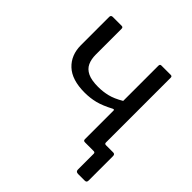

<svg xmlns="http://www.w3.org/2000/svg" viewBox="-177 -668 939 939"><g transform="rotate(45 292.5 -198.5)"><path d="M500.7 133.2Q484.3 133.2 484.3 118.7V9.2Q484.3 0 474.9 0H429.8V-62.8H487.6V-72Q487.6 -62.8 497 -62.8H547.5Q559.3 -62.8 559.3 -49.2V119.1Q559.3 126.3 556.3 129.7Q553.4 133.2 545.3 133.2ZM415 0Q408.7 0 406.1 -2.7Q403.5 -5.5 403.5 -11.2V-209.1Q403.5 -216.4 394.2 -212.3Q348.7 -188.2 314 -179.4Q279.3 -170.7 241.5 -170.7Q153 -170.7 108.8 -212.3Q64.5 -253.8 64.5 -322.7V-517.4Q64.5 -530 77.1 -530H137.8Q143.6 -530 146 -527.4Q148.5 -524.8 148.5 -518.8V-340.9Q148.5 -308.5 159.4 -285.3Q170.2 -262.1 196.2 -249.6Q222.2 -237.1 268.7 -237.1Q301.1 -237.1 332.6 -244.7Q364.2 -252.3 403.5 -275.5V-519.3Q403.5 -530 413.1 -530H478.3Q487.6 -530 487.6 -520.1V-12.3Q487.6 0 474.1 0Z"/></g></svg>

Font: Libre Franklin Thin
Style: Regular
Weight: 100
Designer: Pablo Impallari, Rodrigo Fuenzalida, Nhung Nguyen
Foundry: Impallari Type
Version: Version 3.000